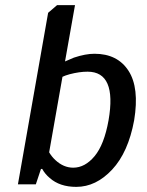

<svg xmlns="http://www.w3.org/2000/svg" viewBox="-20 -720 575 750"><path d="M278 10Q213 10 174 -25Q156 -40 145 -60H140L120 0H50L168 -670L203 -700H273L234 -480L269 -495Q314 -510 349 -510Q439 -510 482 -443.5Q525 -377 504 -250Q481 -125 418 -57.5Q355 10 278 10ZM266 -65Q312 -65 349.5 -110Q387 -155 404 -250Q437 -440 322 -440Q290 -440 252 -430Q234 -425 224 -420L172 -125Q182 -108 196 -95Q228 -65 266 -65Z"/></svg>

Font: Scada
Style: Italic
Weight: 400
Italic angle: -10°
Designer: Jovanny Lemonad
Foundry: Jovanny Lemonad
Version: Version 4.100;PS 004.100;hotconv 1.0.88;makeotf.lib2.5.64775